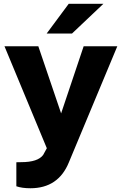

<svg xmlns="http://www.w3.org/2000/svg" viewBox="-20 -770 636 1003"><path d="M224.6 4.4 3.4 -528.3H180.2L299.3 -177.7L417 -528.3H592.8L339.8 78.1Q284.7 213.4 138.7 213.4Q95.2 213.4 65.4 203.1V77.6Q72.8 77.1 90.8 77.1Q178.2 77.1 205.6 39.1ZM223.6 -594.7 338.9 -750H520L356 -594.7Z"/></svg>

Font: Bert Sans Black
Style: Regular
Weight: 900
Designer: Christian Robertson, Adam Twardoch, & Cristiano Sobral
Foundry: Google
Version: Version 12.135;January 10, 2020;FontCreator 12.0.0.2547 64-b